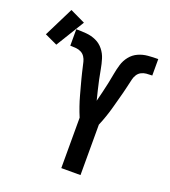

<svg xmlns="http://www.w3.org/2000/svg" viewBox="-285 -942 934 1052"><g transform="rotate(20 182.0 -416.5)"><path d="M194 0V-294Q188 -308 182.5 -322.5Q177 -337 172 -351.5Q167 -366 162.5 -380.5Q158 -395 154 -410Q150 -425 146 -439.5Q142 -454 138 -469Q134 -484 130 -499Q126 -514 122.5 -529Q119 -544 115.5 -559Q112 -574 108.5 -589Q105 -604 96.5 -617Q88 -630 74.5 -637Q61 -644 45.5 -645.5Q30 -647 15 -647H11V-743H12Q41 -743 70.5 -740.5Q100 -738 126.5 -726Q153 -714 171.5 -691Q190 -668 198.5 -640Q207 -612 212 -583.5Q217 -555 223 -526.5Q229 -498 236 -469.5Q243 -441 250 -413Q257 -441 264 -469.5Q271 -498 277 -526.5Q283 -555 288 -583.5Q293 -612 301.5 -640Q310 -668 328.5 -691Q347 -714 373.5 -726Q400 -738 429.5 -740.5Q459 -743 488 -743H489V-647H485Q470 -647 454.5 -645.5Q439 -644 425.5 -637Q412 -630 403.5 -617Q395 -604 391.5 -589Q388 -574 384.5 -559Q381 -544 377.5 -529Q374 -514 370 -499Q366 -484 362 -469Q358 -454 354 -439.5Q350 -425 346 -410Q342 -395 337.5 -380.5Q333 -366 328 -351.5Q323 -337 317.5 -322.5Q312 -308 306 -294V0ZM-63 -626 -136 -660 -50 -833 38 -791Z"/></g></svg>

Font: Iosevka Term Curly
Style: Bold
Weight: 700
Designer: Belleve Invis
Foundry: Belleve Invis
Version: Version 32.3.0